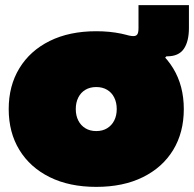

<svg xmlns="http://www.w3.org/2000/svg" viewBox="-20 -716 758 750"><path d="M356 14Q251 14 174.2 -24Q97.5 -62 55.8 -130.2Q14 -198.5 14 -290Q14 -381 55.8 -449.5Q97.5 -518 174.2 -556Q251 -594 356 -594Q461 -594 537.8 -556Q614.5 -518 656.2 -449.5Q698 -381 698 -290Q698 -198.5 656.5 -130.2Q615 -62 538.2 -24Q461.5 14 356 14ZM356 -204Q380.5 -204 398.5 -215Q416.5 -226 426.2 -245.2Q436 -264.5 436 -290Q436 -315.5 426.2 -335Q416.5 -354.5 398.5 -365.2Q380.5 -376 356 -376Q331.5 -376 313.5 -365.2Q295.5 -354.5 285.8 -335Q276 -315.5 276 -290Q276 -264.5 285.8 -245.2Q295.5 -226 313.5 -215Q331.5 -204 356 -204ZM718 -696V-607Q718 -554 698 -525Q678 -496 633 -496Q632.5 -496 631.8 -496Q631 -496 630 -496L596 -459L471 -580Q479.5 -578 487.2 -576.5Q495 -575 501 -575Q511.5 -575 516.2 -581.5Q521 -588 521 -606V-696Z"/></svg>

Font: Hepta Slab Black
Style: Regular
Weight: 900
Designer: Michael LaGattuta
Foundry: Michael LaGattuta
Version: Version 1.102